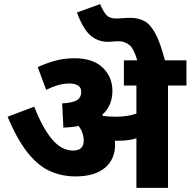

<svg xmlns="http://www.w3.org/2000/svg" viewBox="-20 -916 929 936"><path d="M541 -211Q541 -139 491 -97.5Q441 -56 348 -56Q283 -56 225.5 -81Q168 -106 116.5 -169.5Q65 -233 17 -347L147 -396Q186 -295 232.5 -238.5Q279 -182 336 -182Q388 -182 388 -230Q388 -270 363 -302Q329 -295 289 -294L283 -412Q337 -415 356.5 -428.5Q376 -442 376 -467Q376 -491 359 -500Q342 -509 319 -509Q290 -509 261.5 -500.5Q233 -492 205 -478L164 -589Q198 -605 243.5 -618.5Q289 -632 344 -632Q433 -632 480.5 -586.5Q528 -541 528 -473Q528 -401 478 -356Q480 -353 483 -351Q495 -349 509.5 -348Q524 -347 542 -347Q571 -347 596 -350.5Q621 -354 645 -362V-499H584V-622H649Q632 -681 609 -698Q586 -715 560 -715Q544 -715 530.5 -713.5Q517 -712 507 -712Q459 -712 422.5 -742Q386 -772 355 -855L468 -896Q484 -859 499 -842.5Q514 -826 545 -826Q565 -826 581 -827.5Q597 -829 616 -829Q653 -829 682.5 -814Q712 -799 736.5 -754.5Q761 -710 784 -622H889V-499H799V0H645V-242Q624 -235 602.5 -232.5Q581 -230 559 -230Q550 -230 540 -230Q541 -221 541 -211Z"/></svg>

Font: Noto Sans ExtraBold
Style: Regular
Weight: 800
Designer: Monotype Design Team
Foundry: Monotype Imaging Inc.
Version: Version 2.007